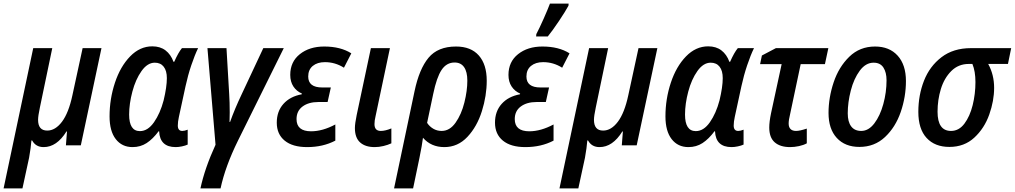

<svg xmlns="http://www.w3.org/2000/svg" viewBox="-61 -809 5650 1069"><path d="M124 -541H230L161 -210Q151 -163 151 -142Q151 -82 202 -82Q247 -82 284 -131Q321 -180 342 -278L399 -541H504L389 0H306L312 -77H309Q255 10 182 10Q138 10 118 -27H114Q111 13 101 69L64 240H-41Z M549 -161Q549 -258 579 -348.5Q609 -439 663.5 -495Q718 -551 787 -551Q831 -551 860.5 -528.5Q890 -506 905 -465H909Q932 -517 952 -541H1042Q1023 -502 1004 -445.5Q985 -389 972 -329L935 -158Q929 -131 929 -110Q929 -80 954 -80Q967 -80 984 -87V-4Q971 2 952 6Q933 10 917 10Q829 10 825 -78H822Q790 -35 755.5 -12.5Q721 10 677 10Q618 10 583.5 -34.5Q549 -79 549 -161ZM850 -250Q868 -325 868 -374Q868 -415 850.5 -437.5Q833 -460 801 -460Q760 -460 727 -413.5Q694 -367 676 -299Q658 -231 658 -171Q658 -79 718 -79Q762 -79 796.5 -128.5Q831 -178 850 -250Z M1139 -3 1094 -541H1200L1215 -286Q1218 -241 1218 -183Q1218 -146 1217 -130H1220Q1246 -203 1285 -285L1405 -541H1519L1264 -26Q1193 118 1167 240H1055Q1079 128 1139 -3Z M1480 -126Q1480 -189 1517 -230.5Q1554 -272 1619 -284L1620 -288Q1590 -301 1572.5 -327.5Q1555 -354 1555 -392Q1555 -465 1608.5 -507.5Q1662 -550 1744 -550Q1835 -550 1895 -512L1854 -432Q1805 -463 1748 -463Q1706 -463 1680.5 -442Q1655 -421 1655 -383Q1655 -322 1733 -322H1781L1763 -241H1712Q1657 -241 1623.5 -216Q1590 -191 1590 -146Q1590 -78 1671 -78Q1735 -78 1806 -116V-26Q1737 10 1649 10Q1568 10 1524 -26Q1480 -62 1480 -126Z M1915 -96Q1915 -121 1925 -169L2004 -541H2110L2030 -162Q2024 -138 2024 -118Q2024 -80 2059 -80Q2084 -80 2118 -94V-11Q2099 -2 2074 4Q2049 10 2025 10Q1973 10 1944 -16Q1915 -42 1915 -96Z M2247 -301Q2273 -425 2325 -487.5Q2377 -550 2478 -550Q2561 -550 2605 -500Q2649 -450 2649 -360Q2649 -276 2622 -190Q2595 -104 2541.5 -47Q2488 10 2413 10Q2339 10 2294 -42Q2289 -1 2274 72L2239 240H2133ZM2541 -360Q2541 -409 2523 -435Q2505 -461 2470 -461Q2425 -461 2397.5 -419.5Q2370 -378 2351 -286L2317 -125Q2330 -105 2351 -92.5Q2372 -80 2398 -80Q2443 -80 2475.5 -126Q2508 -172 2524.5 -238Q2541 -304 2541 -360Z M2695 -126Q2695 -189 2732 -230.5Q2769 -272 2834 -284L2835 -288Q2805 -301 2787.5 -327.5Q2770 -354 2770 -392Q2770 -465 2823.5 -507.5Q2877 -550 2959 -550Q3050 -550 3110 -512L3069 -432Q3020 -463 2963 -463Q2921 -463 2895.5 -442Q2870 -421 2870 -383Q2870 -322 2948 -322H2996L2978 -241H2927Q2872 -241 2838.5 -216Q2805 -191 2805 -146Q2805 -78 2886 -78Q2950 -78 3021 -116V-26Q2952 10 2864 10Q2783 10 2739 -26Q2695 -62 2695 -126ZM2925 -619Q2942 -651 2965.5 -704Q2989 -757 3001 -789H3105L3104 -777Q3086 -744 3050.5 -691Q3015 -638 2989 -606H2924Z M3219 -541H3325L3256 -210Q3246 -163 3246 -142Q3246 -82 3297 -82Q3342 -82 3379 -131Q3416 -180 3437 -278L3494 -541H3599L3484 0H3401L3407 -77H3404Q3350 10 3277 10Q3233 10 3213 -27H3209Q3206 13 3196 69L3159 240H3054Z M3644 -161Q3644 -258 3674 -348.5Q3704 -439 3758.5 -495Q3813 -551 3882 -551Q3926 -551 3955.5 -528.5Q3985 -506 4000 -465H4004Q4027 -517 4047 -541H4137Q4118 -502 4099 -445.5Q4080 -389 4067 -329L4030 -158Q4024 -131 4024 -110Q4024 -80 4049 -80Q4062 -80 4079 -87V-4Q4066 2 4047 6Q4028 10 4012 10Q3924 10 3920 -78H3917Q3885 -35 3850.5 -12.5Q3816 10 3772 10Q3713 10 3678.5 -34.5Q3644 -79 3644 -161ZM3945 -250Q3963 -325 3963 -374Q3963 -415 3945.5 -437.5Q3928 -460 3896 -460Q3855 -460 3822 -413.5Q3789 -367 3771 -299Q3753 -231 3753 -171Q3753 -79 3813 -79Q3857 -79 3891.5 -128.5Q3926 -178 3945 -250Z M4222 -99Q4222 -131 4232 -179L4291 -452H4171L4181 -500L4259 -541H4551L4532 -452H4397L4338 -173Q4330 -141 4330 -121Q4330 -101 4340.5 -90.5Q4351 -80 4371 -80Q4392 -80 4431 -93V-11Q4413 -1 4387.5 4.5Q4362 10 4338 10Q4283 10 4252.5 -16.5Q4222 -43 4222 -99Z M4552 -180Q4552 -265 4580.5 -350.5Q4609 -436 4667.5 -493Q4726 -550 4811 -550Q4891 -550 4937 -499Q4983 -448 4983 -358Q4983 -270 4954 -185.5Q4925 -101 4866.5 -46Q4808 9 4724 9Q4644 9 4598 -41Q4552 -91 4552 -180ZM4875 -362Q4875 -406 4857.5 -433Q4840 -460 4803 -460Q4759 -460 4726 -415.5Q4693 -371 4676 -305Q4659 -239 4659 -178Q4659 -131 4678 -105.5Q4697 -80 4734 -80Q4775 -80 4807 -122Q4839 -164 4857 -229.5Q4875 -295 4875 -362Z M5052 -186Q5052 -279 5083.5 -359.5Q5115 -440 5181 -490.5Q5247 -541 5345 -541H5569L5551 -453H5441Q5474 -393 5474 -320Q5474 -248 5447 -171.5Q5420 -95 5364 -43Q5308 9 5225 9Q5144 9 5098 -41Q5052 -91 5052 -186ZM5370 -352Q5370 -412 5353 -453H5333Q5275 -453 5235.5 -413.5Q5196 -374 5177.5 -313.5Q5159 -253 5159 -187Q5159 -80 5234 -80Q5278 -80 5308.5 -120.5Q5339 -161 5354.5 -223.5Q5370 -286 5370 -352Z"/></svg>

Font: Noto Sans UI NarrowMedium
Style: Italic
Weight: 500
Width: 4
Italic angle: -12°
Designer: Monotype Design Team
Foundry: Monotype Imaging Inc.
Version: Version 1.001